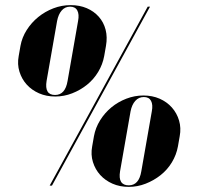

<svg xmlns="http://www.w3.org/2000/svg" viewBox="-20 -725 776 750"><path d="M53 -506 60 -546Q66 -579 84.5 -608Q103 -637 129.5 -658.5Q156 -680 188.5 -692.5Q221 -705 256 -705Q291 -705 319 -693Q347 -681 366 -659.5Q385 -638 392.5 -609Q400 -580 394 -546L387 -506Q381 -473 363.5 -444Q346 -415 320 -394Q294 -373 262 -360.5Q230 -348 196 -348Q161 -348 132.5 -360.5Q104 -373 84.5 -394.5Q65 -416 56 -445Q47 -474 53 -506ZM203 -643 162 -409Q153 -354 195 -354Q235 -354 244 -409L285 -643Q290 -669 282 -684Q274 -699 254 -699Q234 -699 221 -684Q208 -669 203 -643ZM174 0 557 -699H566L183 0ZM340 -153 347 -193Q353 -226 371 -255Q389 -284 415 -305.5Q441 -327 473.5 -339.5Q506 -352 540 -352Q575 -352 603.5 -339.5Q632 -327 651.5 -305Q671 -283 679.5 -254Q688 -225 682 -193L675 -153Q669 -120 651.5 -91Q634 -62 607.5 -41Q581 -20 549 -7.5Q517 5 483 5Q448 5 419.5 -7.5Q391 -20 371.5 -41.5Q352 -63 343 -92Q334 -121 340 -153ZM490 -290 449 -56Q440 -1 483 -1Q523 -1 532 -56L573 -290Q578 -316 570 -331Q562 -346 542 -346Q522 -346 508.5 -331Q495 -316 490 -290Z"/></svg>

Font: Moniqa Black Ita Display
Style: Italic
Weight: 900
Italic angle: -10°
Designer: Rajesh Rajput
Foundry: Rajesh Rajput
Version: Version 1.000